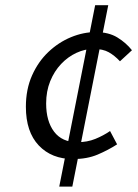

<svg xmlns="http://www.w3.org/2000/svg" viewBox="-20 -690 520 724"><path d="M255.8 -90.2Q174.9 -90.2 126.2 -141.5Q77.6 -192.8 77.6 -287.3Q77.6 -353.2 100.8 -405.4Q124 -457.6 162.5 -494.1Q201.1 -530.6 247.7 -549.8Q294.4 -569 340.3 -569Q389.5 -569 422.4 -548.9Q455.3 -528.8 477.6 -500.6L432.4 -458.9Q412.5 -480.3 390.3 -492.9Q368.1 -505.5 333.1 -505.5Q300.2 -505.5 268.2 -490.7Q236.2 -475.9 210.5 -448.8Q184.7 -421.6 169.3 -383.7Q154 -345.8 154 -299.9Q154 -233.1 184 -193.4Q214 -153.8 271.8 -153.8Q309 -153.8 339.4 -166.2Q369.9 -178.6 395 -195.9L421.6 -145.7Q388 -124 348.2 -107.1Q308.3 -90.2 255.8 -90.2ZM203.4 13.7 338.8 -670.4H388.2L252.7 13.7Z"/></svg>

Font: Source Sans Variable
Style: Italic
Weight: 200
Italic angle: -11°
Designer: Paul D. Hunt
Foundry: Adobe Systems Incorporated
Version: Version 3.006;hotconv 1.0.111;makeotfexe 2.5.65597